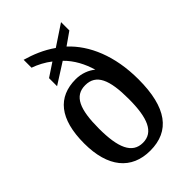

<svg xmlns="http://www.w3.org/2000/svg" viewBox="-227 -857 962 962"><g transform="rotate(-45 254.5 -376.0)"><path d="M253 10C392 10 464 -85 464 -285C464 -452 409 -578 325 -656L392 -703V-762L282 -689C231 -725 178 -746 126 -761V-705C158 -694 194 -675 222 -653L151 -606V-549L261 -619C302 -579 329 -527 345 -472C320 -493 283 -508 242 -508C115 -508 44 -424 44 -250C44 -82 120 10 253 10ZM255 -44C179 -44 149 -115 149 -250C149 -386 177 -453 254 -453C332 -453 360 -386 360 -250C360 -115 330 -44 255 -44Z"/></g></svg>

Font: Noto Serif Georgian Condensed Medium
Style: Regular
Weight: 500
Width: 3
Designer: Monotype Design Team, Akaki Razmadze
Foundry: Google LLC
Version: Version 2.003